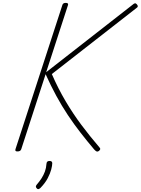

<svg xmlns="http://www.w3.org/2000/svg" viewBox="-20 -1035 975 1330"><path d="M101 14Q91 14 88 10.5Q85 7 87 -1L412 -1000Q416 -1015 435 -1015Q456 -1015 451 -1000L300 -535L897 -1001Q908 -1011 914.5 -1012Q921 -1013 928 -1005Q935 -997 934.5 -991Q934 -985 926 -980L339 -522Q383 -421 434.5 -334Q486 -247 544 -169.5Q602 -92 668 -15Q675 -8 674.5 -2.5Q674 3 665 11Q656 17 649 14Q642 11 632 0Q583 -58 537.5 -116.5Q492 -175 450 -238Q408 -301 370 -371Q332 -441 296 -521L127 -1Q124 7 117.5 10.5Q111 14 101 14ZM235 270Q229 264 228.5 258.5Q228 253 233 246Q253 223 267.5 200.5Q282 178 291 153.5Q300 129 302 99Q303 88 308.5 84Q314 80 323 80Q333 80 337.5 84Q342 88 342 96Q342 111 335 138.5Q328 166 310.5 199.5Q293 233 260 267Q255 272 248 274.5Q241 277 235 270Z"/></svg>

Font: Playwrite BE VLG Thin
Style: Regular
Weight: 250
Designer: Veronika Burian, José Scaglione
Foundry: TypeTogether
Version: Version 1.002